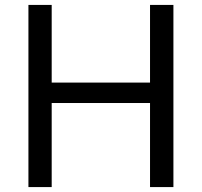

<svg xmlns="http://www.w3.org/2000/svg" viewBox="-20 -760 820 780"><path d="M190 -341.5V0H95.5V-740H190V-424.5H589.5V-740H684.5V0H589.5V-341.5Z"/></svg>

Font: 1883 Sans
Style: Regular
Weight: 400
Designer: 1883 Sans project is a fork of Public Sans.
Version: Version 1.009